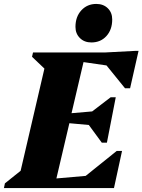

<svg xmlns="http://www.w3.org/2000/svg" viewBox="-48 -957 725 977"><path d="M-28 0 -23 -24 57 -88 178 -608 115 -668 120 -690H486L638 -698H657L614 -508H588L494 -624L377 -641L316 -381L421 -390L515 -462H541L496 -231H470L404 -321L305 -330L239 -49L388 -62L546 -189H573L532 0ZM417 -741Q381 -741 358.5 -763.5Q336 -786 336 -820Q336 -872 366 -904.5Q396 -937 442 -937Q478 -937 500.5 -915Q523 -893 523 -858Q523 -806 493.5 -773.5Q464 -741 417 -741Z"/></svg>

Font: Platypi ExtraBold
Style: Italic
Weight: 800
Italic angle: -13°
Designer: David Sargent
Foundry: Bolt Cutter Type
Version: Version 1.200; ttfautohint (v1.8.4.7-5d5b)